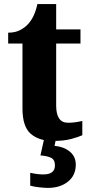

<svg xmlns="http://www.w3.org/2000/svg" viewBox="-20 -680 440 940"><path d="M240 10Q294 10 330 0Q366 -10 383 -18V-88Q347 -79 313 -79Q255 -79 255 -163V-467H374V-536H255V-660H163Q150 -599 120 -565Q106 -548 81 -534Q56 -520 20 -520V-467H90V-149Q90 -60 130.5 -25Q171 10 240 10ZM214 240Q274 240 312.5 209.5Q351 179 351 126Q351 86 321.5 62Q292 38 247 34L256 -9H198L178 81Q209 83 229 92Q249 101 249 130Q249 174 192 174Q163 174 128 166V229Q145 234 172 237Q199 240 214 240Z"/></svg>

Font: Noto Serif SemiCondensed Extra
Style: Regular
Weight: 800
Width: 4
Designer: Monotype Design Team
Foundry: Monotype Imaging Inc.
Version: Version 1.002